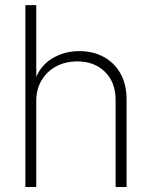

<svg xmlns="http://www.w3.org/2000/svg" viewBox="-20 -748 607 768"><path d="M125 -343.8V0H81.5V-727.5H125V-414.6H115.2Q135.3 -480.5 185.1 -512Q234.9 -543.5 296.9 -543.5Q352.5 -543.5 395 -520.3Q437.5 -497.1 461.9 -453.9Q486.3 -410.6 486.3 -350.1V0H442.4V-347.7Q442.4 -418.5 400.1 -460.4Q357.9 -502.4 289.6 -502.4Q242.7 -502.4 205.6 -482.9Q168.5 -463.4 146.7 -427.5Q125 -391.6 125 -343.8Z"/></svg>

Font: Inter 20pt ExtraLight
Style: Regular
Weight: 250
Version: Version 4.001;git-66647c0bb